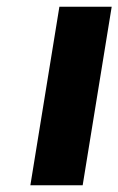

<svg xmlns="http://www.w3.org/2000/svg" viewBox="-20 -549 351 569"><path d="M156 -529H311L225 0H70Z"/></svg>

Font: Be Vietnam ExtraBold
Style: Italic
Weight: 800
Italic angle: -9.778°
Designer: Gabriel Lam
Foundry: TypeRant
Version: Version 3.000